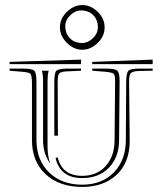

<svg xmlns="http://www.w3.org/2000/svg" viewBox="-20 -762 634 751"><path d="M197.3 -143.6 205.6 -147Q222.7 -74.2 301.8 -74.2Q358.9 -74.2 393.6 -112.8Q428.2 -151.4 428.2 -214.4L430.2 -440.9V-447.3Q430.2 -468.3 424.6 -473.4Q418.9 -478.5 395 -481L340.8 -485.4V-493.7H395Q429.7 -493.7 438.7 -485.6Q447.8 -477.5 447.8 -445.3V-440.9L445.8 -214.4Q445.8 -147.5 406.2 -106.4Q366.7 -65.4 301.8 -65.4Q215.8 -65.4 197.3 -143.6ZM170.9 -485.4Q170.4 -484.4 169.7 -482.4Q168.9 -480.5 168.9 -479.5Q166 -467.8 166 -441.4V-188Q166 -152.3 176.3 -122.6Q148.4 -160.2 148.4 -214.4V-441.4V-447.3Q148.4 -465.8 145.5 -479.5Q145.5 -480.5 144.5 -482.4Q143.6 -484.4 143.6 -485.4ZM577.1 -528.8V-511.2H340.8V-520ZM206.5 -231.4H192.4V-441.4Q192.4 -477.1 200.7 -485.4Q209 -493.7 244.6 -493.7H296.9V-485.4L243.2 -482.9Q218.3 -481.9 211.9 -474.9Q205.6 -467.8 205.6 -442.4ZM297.4 -528.8 296.9 -511.2H17.6V-520ZM122.6 -441.4V-214.4Q122.6 -135.7 171.9 -87.6Q221.2 -39.6 301.8 -39.6Q378.4 -39.6 425.3 -87.6Q472.2 -135.7 472.2 -214.4L473.6 -441.4Q474.1 -477.1 482.4 -485.4Q490.7 -493.7 526.4 -493.7H577.1V-485.4L523.4 -484.4Q498.5 -483.4 491.7 -475.6Q484.9 -467.8 484.9 -442.4L487.3 -214.4V-210.9Q487.3 -126.5 436.5 -78.6Q385.7 -30.8 301.8 -30.8Q212.4 -30.8 158.7 -80.3Q105 -129.9 105 -214.4V-441.4Q104 -467.3 99.1 -473.1Q94.2 -479 69.8 -481L17.6 -485.4V-493.7H69.8Q105.5 -493.7 114 -485.4Q122.6 -477.1 122.6 -441.4ZM296.4 -721.2Q274.4 -721.2 254.9 -702.4Q235.4 -683.6 235.4 -660.2Q235.4 -630.4 253.7 -612.1Q272 -593.8 301.8 -593.8Q323.7 -593.8 343.3 -612.5Q362.8 -631.3 362.8 -654.8Q362.8 -684.6 344.5 -702.9Q326.2 -721.2 296.4 -721.2ZM301.8 -742.2Q335 -742.2 362.1 -715.8Q389.2 -689.5 389.2 -654.8Q389.2 -620.1 361.8 -593.8Q334.5 -567.4 301.8 -567.4Q269 -567.4 241.7 -594.2Q214.4 -621.1 214.4 -654.8Q214.4 -689.5 241.7 -715.8Q269 -742.2 301.8 -742.2Z"/></svg>

Font: FoglihtenNo03
Style: Regular
Weight: 500
Version: Version 0.59